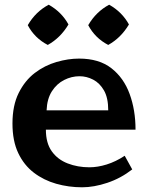

<svg xmlns="http://www.w3.org/2000/svg" viewBox="-20 -787 629 816"><path d="M175 -236Q175 -179 200 -144Q225 -109 267.5 -92.5Q310 -76 360 -76Q395 -76 433.5 -88Q472 -100 510 -125L542 -67Q493 -29 436 -10Q379 9 329 9Q272 9 219 -6Q166 -21 124 -53Q82 -85 57.5 -136.5Q33 -188 33 -262Q33 -339 59.5 -392Q86 -445 128 -477Q170 -509 220 -523.5Q270 -538 316 -538Q401 -538 453.5 -497Q506 -456 531 -387.5Q556 -319 556 -236ZM440 -318Q440 -371 422 -402.5Q404 -434 376 -448.5Q348 -463 318 -463Q284 -463 252.5 -447Q221 -431 200.5 -399Q180 -367 178 -318ZM98 -680Q131 -737 187 -767Q242 -736 271 -683Q237 -626 183 -596Q127 -625 98 -680ZM355 -680Q388 -737 444 -767Q499 -736 528 -683Q494 -626 440 -596Q384 -625 355 -680Z"/></svg>

Font: Brawler
Style: Bold
Weight: 700
Designer: Oleg Frolov, Haley Fiege
Foundry: Oleg Frolov, Haley Fiege
Version: Version 1.101; ttfautohint (v1.8.3)